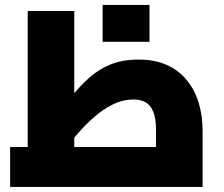

<svg xmlns="http://www.w3.org/2000/svg" viewBox="-20 -738 884 758"><path d="M20 0V-157.6H754.9L596 -21V-222.7Q596 -271 584.9 -297.3Q573.9 -323.7 554.1 -334.4Q534.3 -345.2 507.5 -345.2Q464.2 -345.2 424.2 -325Q384.3 -304.9 349.1 -273.6Q313.8 -242.2 284.8 -208.3Q255.8 -174.4 235.6 -146.4Q215.3 -118.3 204.8 -105.4L173.5 -242.4Q218.9 -301.3 256.4 -349.3Q294 -397.2 332.8 -431.6Q371.6 -465.9 418.3 -484.3Q464.9 -502.8 527.4 -502.8Q592.3 -502.8 639.8 -481Q687.2 -459.2 718.5 -420.2Q749.8 -381.3 764.8 -330.8Q779.8 -280.2 779.8 -222.7V0ZM89.4 -157.6V-694.5H273.2V-157.6ZM385.2 -573V-718.4H570.1V-573Z"/></svg>

Font: TitilliumWeb ExtraLight
Style: Regular
Weight: 400
Designer: Mohamed Gaber, Accademia di Belle Arti di Urbino and others
Foundry: Kief Type Foundry, Accademia di Belle Arti di Urbino and others
Version: Version 3.000; ttfautohint (v1.8.2)